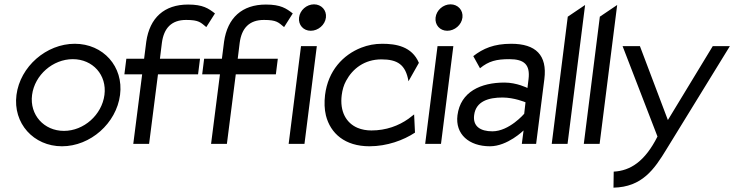

<svg xmlns="http://www.w3.org/2000/svg" viewBox="-20 -664 3388 886"><path d="M128 -226C140 -318 224 -391 316 -391C408 -391 474 -318 462 -226C450 -134 367 -60 275 -60C183 -60 116 -134 128 -226ZM56 -226C39 -95 135 11 266 11C397 11 517 -95 534 -226C551 -357 456 -462 325 -462C194 -462 73 -357 56 -226Z M972 -602C942 -625 917 -643 848 -643C738 -643 671 -582 655 -472L645 -393H563L554 -321H636L595 0H668L709 -321H894L903 -393H718L727 -466C736 -534 771 -572 839 -572C899 -572 906 -560 932 -539Z M1331 -602C1301 -625 1276 -643 1207 -643C1097 -643 1030 -582 1014 -472L1004 -393H922L913 -321H995L954 0H1027L1068 -321H1253L1262 -393H1077L1086 -466C1095 -534 1130 -572 1198 -572C1258 -572 1265 -560 1291 -539Z M1360 -583C1356 -549 1380 -522 1414 -522C1448 -522 1480 -549 1484 -583C1488 -617 1463 -644 1429 -644C1395 -644 1364 -617 1360 -583ZM1385 0 1442 -451H1369L1312 0Z M1865 -289 1913 -374C1881 -450 1807 -462 1744 -462C1709 -462 1678 -456 1647 -444C1563 -411 1494 -338 1480 -226C1476 -192 1477 -160 1484 -131C1505 -48 1572 11 1685 11C1766 11 1842 -17 1895 -52L1891 -136L1865 -116C1820 -84 1762 -62 1694 -62C1671 -62 1649 -66 1630 -74C1578 -96 1547 -149 1557 -226C1560 -249 1566 -271 1577 -291C1607 -347 1662 -390 1740 -390C1814 -390 1852 -366 1865 -289Z M1990 -583C1986 -549 2010 -522 2044 -522C2078 -522 2110 -549 2114 -583C2118 -617 2093 -644 2059 -644C2025 -644 1994 -617 1990 -583ZM2015 0 2072 -451H1999L1942 0Z M2164 -405 2195 -349C2235 -382 2271 -391 2330 -391C2399 -391 2427 -366 2419 -299L2414 -258C2414 -258 2365 -283 2308 -283C2199 -283 2105 -241 2091 -132C2080 -45 2144 11 2241 11C2322 11 2396 -62 2396 -62L2388 0H2454L2492 -299C2506 -410 2452 -462 2339 -462C2259 -462 2209 -440 2164 -405ZM2252 -58C2197 -58 2161 -81 2168 -133C2176 -197 2235 -214 2299 -214C2353 -214 2405 -192 2405 -192L2399 -139C2399 -139 2330 -58 2252 -58Z M2526 0H2599L2680 -641L2600 -587Z M2674 0H2747L2828 -641L2748 -587Z M2812 128 2811 202C2943 199 2999 118 3056 24L3348 -451H3269L3062 -110L2933 -451H2853L3014 -34C2956 81 2889 124 2812 128Z"/></svg>

Font: Charger
Style: It
Weight: 400
Designer: Jasper
Foundry: Cannot Into Space Fonts
Version: Version 0.98